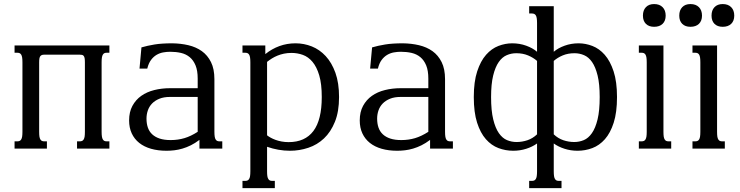

<svg xmlns="http://www.w3.org/2000/svg" viewBox="-20 -747 3717 965"><path d="M202.6 -472.2Q195.8 -472.2 191.2 -470.7Q186.5 -469.2 183.1 -465.3Q179.7 -461.4 178.2 -453.6Q176.8 -445.8 176.8 -433.6V-85Q176.8 -69.8 178.2 -60.5Q179.7 -51.3 183.1 -45.9Q186.5 -40.5 191.2 -38.6Q195.8 -36.6 202.6 -36.6H215.8V0H53.2V-36.6H66.9Q73.2 -36.6 78.1 -38.6Q83 -40.5 86.4 -45.9Q89.8 -51.3 91.3 -60.5Q92.8 -69.8 92.8 -85V-433.6Q92.8 -448.7 91.3 -458Q89.8 -467.3 86.4 -472.7Q83 -478 78.1 -480Q73.2 -481.9 66.9 -481.9H53.2V-518.6H529.8V-481.9H516.6Q509.8 -481.9 505.1 -480Q500.5 -478 497.1 -472.7Q493.7 -467.3 492.2 -458Q490.7 -448.7 490.7 -433.6V-85Q490.7 -69.8 492.2 -60.5Q493.7 -51.3 497.1 -45.9Q500.5 -40.5 505.1 -38.6Q509.8 -36.6 516.6 -36.6H529.8V0H367.2V-36.6H380.9Q387.2 -36.6 392.1 -38.6Q397 -40.5 400.4 -45.9Q403.8 -51.3 405.3 -60.5Q406.7 -69.8 406.7 -85V-433.6Q406.7 -446.8 405.3 -454.6Q403.8 -462.4 400.4 -466.3Q397 -470.2 392.1 -471.2Q387.2 -472.2 380.9 -472.2Z M973.6 -259.8H834.5Q803.2 -259.8 781 -250.7Q758.8 -241.7 744.4 -226.8Q730 -211.9 723.1 -192.1Q716.3 -172.4 716.3 -150.9Q716.3 -126 723.1 -106Q730 -85.9 744.9 -72Q759.8 -58.1 782.7 -50.5Q805.7 -43 837.9 -43Q874.5 -43 907 -52.7Q939.5 -62.5 973.6 -84.5ZM1057.6 -85Q1057.6 -69.8 1059.1 -60.5Q1060.5 -51.3 1064 -45.9Q1067.4 -40.5 1072 -38.6Q1076.7 -36.6 1083.5 -36.6H1097.2V0H982.4V-43.9Q960.4 -27.3 939.2 -16.8Q918 -6.3 897.2 -0.2Q876.5 5.9 856.4 8.3Q836.4 10.7 817.4 10.7Q773.9 10.7 739 0.7Q704.1 -9.3 679.7 -28.8Q655.3 -48.3 642.1 -76.7Q628.9 -105 628.9 -141.6Q628.9 -184.1 645.5 -214.8Q662.1 -245.6 690.2 -265.4Q718.3 -285.2 755.6 -294.4Q793 -303.7 834.5 -303.7H973.6V-352.1Q973.6 -392.1 962.9 -418.2Q952.1 -444.3 933.6 -459.7Q915 -475.1 889.9 -481Q864.7 -486.8 835.4 -486.8Q817.9 -486.8 800.3 -483.6Q782.7 -480.5 766.8 -471.2Q751 -461.9 738.8 -445.3Q726.6 -428.7 720.2 -402.3H681.2L690.9 -508.8Q706.1 -513.2 722.2 -516.8Q738.3 -520.5 756.6 -523.4Q774.9 -526.4 796.6 -527.8Q818.4 -529.3 845.2 -529.3Q888.2 -528.8 926.8 -519.8Q965.3 -510.7 994.4 -490Q1023.4 -469.2 1040.5 -434.8Q1057.6 -400.4 1057.6 -349.1Z M1322.3 -66.9Q1329.6 -61 1340.1 -55.2Q1350.6 -49.3 1364.3 -44.2Q1377.9 -39.1 1394.8 -35.9Q1411.6 -32.7 1430.7 -32.7Q1513.2 -32.7 1555.2 -88.6Q1597.2 -144.5 1597.2 -259.3Q1597.2 -325.2 1584.5 -368.2Q1571.8 -411.1 1550.5 -436.3Q1529.3 -461.4 1502 -471.2Q1474.6 -481 1445.3 -481Q1424.8 -481 1407.2 -477.3Q1389.6 -473.6 1374.8 -467.5Q1359.9 -461.4 1346.9 -453.4Q1334 -445.3 1322.3 -436ZM1322.3 113.8Q1322.3 128.9 1323.7 138.2Q1325.2 147.5 1328.6 152.8Q1332 158.2 1336.7 160.2Q1341.3 162.1 1348.1 162.1H1361.3V198.7H1198.7V162.1H1212.4Q1218.8 162.1 1223.6 160.2Q1228.5 158.2 1231.9 152.8Q1235.4 147.5 1236.8 138.2Q1238.3 128.9 1238.3 113.8V-433.6Q1238.3 -448.7 1236.8 -458Q1235.4 -467.3 1231.9 -472.7Q1228.5 -478 1223.6 -480Q1218.8 -481.9 1212.4 -481.9H1198.7V-518.6H1313.5V-475.1Q1346.2 -501.5 1384.3 -515.4Q1422.4 -529.3 1465.3 -529.3Q1507.8 -529.3 1547.1 -513.7Q1586.4 -498 1616.9 -465.1Q1647.5 -432.1 1665.8 -381.1Q1684.1 -330.1 1684.1 -259.3Q1684.1 -186 1663.3 -134.8Q1642.6 -83.5 1608.4 -51.3Q1574.2 -19 1529.5 -4.2Q1484.9 10.7 1437.5 10.7Q1408.2 10.7 1379.2 5.6Q1350.1 0.5 1322.3 -9.3Z M2132.8 -259.8H1993.7Q1962.4 -259.8 1940.2 -250.7Q1918 -241.7 1903.6 -226.8Q1889.2 -211.9 1882.3 -192.1Q1875.5 -172.4 1875.5 -150.9Q1875.5 -126 1882.3 -106Q1889.2 -85.9 1904.1 -72Q1918.9 -58.1 1941.9 -50.5Q1964.8 -43 1997.1 -43Q2033.7 -43 2066.2 -52.7Q2098.6 -62.5 2132.8 -84.5ZM2216.8 -85Q2216.8 -69.8 2218.3 -60.5Q2219.7 -51.3 2223.1 -45.9Q2226.6 -40.5 2231.2 -38.6Q2235.8 -36.6 2242.7 -36.6H2256.3V0H2141.6V-43.9Q2119.6 -27.3 2098.4 -16.8Q2077.1 -6.3 2056.4 -0.2Q2035.6 5.9 2015.6 8.3Q1995.6 10.7 1976.6 10.7Q1933.1 10.7 1898.2 0.7Q1863.3 -9.3 1838.9 -28.8Q1814.5 -48.3 1801.3 -76.7Q1788.1 -105 1788.1 -141.6Q1788.1 -184.1 1804.7 -214.8Q1821.3 -245.6 1849.4 -265.4Q1877.4 -285.2 1914.8 -294.4Q1952.1 -303.7 1993.7 -303.7H2132.8V-352.1Q2132.8 -392.1 2122.1 -418.2Q2111.3 -444.3 2092.8 -459.7Q2074.2 -475.1 2049.1 -481Q2023.9 -486.8 1994.6 -486.8Q1977.1 -486.8 1959.5 -483.6Q1941.9 -480.5 1926 -471.2Q1910.2 -461.9 1897.9 -445.3Q1885.7 -428.7 1879.4 -402.3H1840.3L1850.1 -508.8Q1865.2 -513.2 1881.3 -516.8Q1897.5 -520.5 1915.8 -523.4Q1934.1 -526.4 1955.8 -527.8Q1977.5 -529.3 2004.4 -529.3Q2047.4 -528.8 2085.9 -519.8Q2124.5 -510.7 2153.6 -490Q2182.6 -469.2 2199.7 -434.8Q2216.8 -400.4 2216.8 -349.1Z M2994.1 -259.3Q2994.1 -324.7 2983.6 -367.4Q2973.1 -410.2 2955.8 -435.1Q2938.5 -460 2915.5 -469.7Q2892.6 -479.5 2867.7 -479.5Q2834.5 -479.5 2808.3 -468.5Q2782.2 -457.5 2763.2 -440.9V-71.8Q2784.7 -51.3 2811.5 -42.2Q2838.4 -33.2 2866.2 -33.2Q2891.1 -33.2 2914.1 -42.7Q2937 -52.2 2954.8 -77.6Q2972.7 -103 2983.4 -147Q2994.1 -190.9 2994.1 -259.3ZM2448.2 -259.3Q2448.2 -190.9 2459 -147Q2469.7 -103 2487.5 -77.6Q2505.4 -52.2 2528.3 -42.7Q2551.3 -33.2 2576.2 -33.2Q2604 -33.2 2630.9 -42.2Q2657.7 -51.3 2679.2 -71.8V-440.9Q2660.2 -457.5 2634 -468.5Q2607.9 -479.5 2574.7 -479.5Q2549.8 -479.5 2526.9 -469.7Q2503.9 -460 2486.6 -435.1Q2469.2 -410.2 2458.7 -367.4Q2448.2 -324.7 2448.2 -259.3ZM2679.2 -630.9Q2679.2 -646 2677.7 -655.3Q2676.3 -664.6 2672.9 -669.9Q2669.4 -675.3 2664.6 -677.2Q2659.7 -679.2 2653.3 -679.2H2639.6V-715.8H2763.2V-486.8Q2784.7 -505.4 2817.6 -517.3Q2850.6 -529.3 2888.2 -529.3Q2922.9 -529.3 2957.3 -516.1Q2991.7 -502.9 3019.3 -471.7Q3046.9 -440.4 3064 -388.4Q3081.1 -336.4 3081.1 -259.3Q3081.1 -182.1 3064.5 -130.4Q3047.9 -78.6 3020.3 -47.4Q2992.7 -16.1 2957 -2.7Q2921.4 10.7 2882.8 10.7Q2848.6 10.7 2817.4 0.7Q2786.1 -9.3 2763.2 -25.9V113.8Q2763.2 128.9 2764.6 138.2Q2766.1 147.5 2769.5 152.8Q2772.9 158.2 2777.6 160.2Q2782.2 162.1 2789.1 162.1H2802.2V198.7H2639.6V162.1H2653.3Q2659.7 162.1 2664.6 160.2Q2669.4 158.2 2672.9 152.8Q2676.3 147.5 2677.7 138.2Q2679.2 128.9 2679.2 113.8V-25.9Q2656.2 -9.3 2625 0.7Q2593.8 10.7 2559.6 10.7Q2521 10.7 2485.4 -2.7Q2449.7 -16.1 2422.1 -47.4Q2394.5 -78.6 2377.9 -130.4Q2361.3 -182.1 2361.3 -259.3Q2361.3 -336.4 2378.4 -388.4Q2395.5 -440.4 2423.1 -471.7Q2450.7 -502.9 2485.1 -516.1Q2519.5 -529.3 2554.2 -529.3Q2591.8 -529.3 2624.8 -517.3Q2657.7 -505.4 2679.2 -486.8Z M3190.9 -518.6H3314.5V-85Q3314.5 -69.8 3315.9 -60.5Q3317.4 -51.3 3320.8 -45.9Q3324.2 -40.5 3328.9 -38.6Q3333.5 -36.6 3340.3 -36.6H3353.5V0H3190.9V-36.6H3204.6Q3210.9 -36.6 3215.8 -38.6Q3220.7 -40.5 3224.1 -45.9Q3227.5 -51.3 3229 -60.5Q3230.5 -69.8 3230.5 -85V-433.6Q3230.5 -448.7 3229 -458Q3227.5 -467.3 3224.1 -472.7Q3220.7 -478 3215.8 -480Q3210.9 -481.9 3204.6 -481.9H3190.9ZM3211.4 -668.5Q3211.4 -695.3 3226.3 -710.9Q3241.2 -726.6 3267.6 -726.6Q3294.9 -726.6 3310.3 -710.9Q3325.7 -695.3 3325.7 -668.5Q3325.7 -642.1 3310.3 -627.2Q3294.9 -612.3 3267.6 -612.3Q3241.2 -612.3 3226.3 -627.2Q3211.4 -642.1 3211.4 -668.5Z M3584 -518.6V-85Q3584 -69.8 3585.4 -60.5Q3586.9 -51.3 3590.3 -45.9Q3593.8 -40.5 3598.4 -38.6Q3603 -36.6 3609.9 -36.6H3623V0H3460.4V-36.6H3474.1Q3480.5 -36.6 3485.4 -38.6Q3490.2 -40.5 3493.7 -45.9Q3497.1 -51.3 3498.5 -60.5Q3500 -69.8 3500 -85V-433.6Q3500 -448.7 3498.5 -458Q3497.1 -467.3 3493.7 -472.7Q3490.2 -478 3485.4 -480Q3480.5 -481.9 3474.1 -481.9H3460.4V-518.6ZM3394 -668.5Q3394 -695.3 3408.9 -710.9Q3423.8 -726.6 3450.2 -726.6Q3477.5 -726.6 3492.9 -710.9Q3508.3 -695.3 3508.3 -668.5Q3508.3 -642.1 3492.9 -627.2Q3477.5 -612.3 3450.2 -612.3Q3423.8 -612.3 3408.9 -627.2Q3394 -642.1 3394 -668.5ZM3556.2 -668.5Q3556.2 -695.3 3571 -710.9Q3585.9 -726.6 3612.3 -726.6Q3639.6 -726.6 3655 -710.9Q3670.4 -695.3 3670.4 -668.5Q3670.4 -642.1 3655 -627.2Q3639.6 -612.3 3612.3 -612.3Q3585.9 -612.3 3571 -627.2Q3556.2 -642.1 3556.2 -668.5Z"/></svg>

Font: Arian AMU Serif
Style: Regular
Weight: 400
Designer: Ruben Hakobyan (Tarumian)
Foundry: Ruben Hakobyan (Tarumian)
Version: Version 1.002